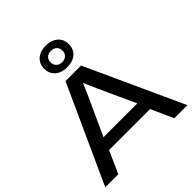

<svg xmlns="http://www.w3.org/2000/svg" viewBox="-262 -1180 1356 1356"><g transform="rotate(-45 416.0 -502.5)"><path d="M5.9 0 337.9 -729H493.2L826.2 0H695.8L620.1 -167H210.9L136.2 0ZM247.1 -258.8H585L456.1 -541L418 -628.9H414.1L376 -540ZM293 -897Q293 -946.8 326.7 -975.8Q360.4 -1004.9 416 -1004.9Q472.2 -1004.9 505.6 -975.3Q539.1 -945.8 539.1 -897Q539.1 -846.7 505.4 -817.9Q471.7 -789.1 416 -789.1Q359.9 -789.1 326.4 -818.6Q293 -848.1 293 -897ZM356.9 -897Q356.9 -870.6 373.3 -855.2Q389.6 -839.8 416 -839.8Q442.9 -839.8 459 -855.5Q475.1 -871.1 475.1 -897Q475.1 -922.4 458.7 -937.7Q442.4 -953.1 416 -953.1Q389.2 -953.1 373 -938Q356.9 -922.9 356.9 -897Z"/></g></svg>

Font: Lumene Sans Expanded Medium
Style: Regular
Weight: 500
Width: 7
Designer: Deni Anggara
Version: Version 1.003;Glyphs 3.1.2 (3151)